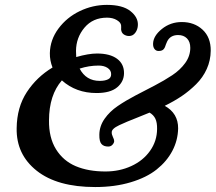

<svg xmlns="http://www.w3.org/2000/svg" viewBox="-20 -733 866 771"><path d="M414.6 -144.5Q396.5 -144.5 387.5 -154.8Q378.4 -165 378.9 -192.4Q379.4 -226.6 399.9 -255.9Q420.4 -285.2 452.6 -307.1Q484.9 -329.1 523.7 -349.4Q562.5 -369.6 601.1 -389.6Q639.6 -409.7 671.6 -430.9Q703.6 -452.1 723.9 -480.2Q744.1 -508.3 744.1 -541Q744.1 -565.4 730.7 -578.9Q717.3 -592.3 695.3 -592.3Q664.1 -592.3 651.4 -566.9Q648.9 -562.5 646.5 -555.4Q644 -548.3 642.6 -544.4Q641.1 -540.5 637.9 -536.4Q634.8 -532.2 629.6 -530.3Q624.5 -528.3 616.7 -528.3Q606.4 -528.3 600.3 -536.4Q594.2 -544.4 594.7 -558.1Q595.7 -588.9 630.1 -616.7Q664.6 -644.5 710 -644.5Q760.3 -644.5 793.5 -613.8Q826.7 -583 826.2 -529.3Q825.7 -490.2 810.3 -456.1Q794.9 -421.9 767.6 -394.8Q740.2 -367.7 710.2 -347.4Q680.2 -327.1 641.6 -308.1Q695.8 -277.8 695.3 -217.3Q694.3 -169.4 672.1 -127.2Q649.9 -85 609.1 -52.5Q568.4 -20 504.6 -1Q440.9 18.1 362.3 18.1Q210 18.1 127.4 -47.4Q44.9 -112.8 46.9 -218.3Q47.9 -302.2 87.6 -363Q127.4 -423.8 190.9 -461.9Q179.7 -490.2 180.2 -519.5Q181.2 -573.2 214.8 -618.4Q248.5 -663.6 300.5 -688.5Q352.5 -713.4 409.2 -713.4Q472.2 -713.4 503.4 -688.7Q534.7 -664.1 533.7 -632.8Q533.2 -614.7 523.4 -601.6Q513.7 -588.4 498.5 -588.4Q486.3 -588.4 476.8 -595Q467.3 -601.6 466.3 -615.2Q466.3 -618.2 466.6 -622.8Q466.8 -627.4 466.3 -630.9Q465.3 -642.6 449.2 -652.3Q433.1 -662.1 409.7 -662.1Q353 -662.1 319.3 -622.1Q285.6 -582 285.2 -528.8Q285.2 -519.5 286.1 -503.9Q335.4 -518.1 369.6 -518.1Q421.4 -518.1 450 -497.1Q478.5 -476.1 478 -438.5Q477.5 -404.8 450.2 -382.1Q422.9 -359.4 367.7 -359.4Q285.2 -359.4 228.5 -410.2Q177.2 -351.6 176.8 -250Q175.8 -180.7 204.8 -133.8Q233.9 -86.9 284.2 -65.7Q334.5 -44.4 403.3 -44.4Q460 -44.4 507.3 -66.2Q554.7 -87.9 582.5 -127.2Q610.4 -166.5 610.8 -214.8Q611.3 -240.7 604 -256.1Q596.7 -271.5 580.6 -280.8Q562 -272.9 534.2 -262Q506.3 -251 491 -244.6Q475.6 -238.3 459.2 -230.5Q442.9 -222.7 435.8 -215.8Q428.7 -209 428.7 -202.1Q428.2 -193.4 433.3 -183.1Q438.5 -172.9 438.5 -166.5Q438.5 -159.7 431.9 -152.1Q425.3 -144.5 414.6 -144.5ZM376 -469.7Q337.4 -469.7 299.8 -457.5Q325.7 -408.2 380.4 -408.2Q401.4 -408.2 414.1 -414.6Q426.8 -420.9 426.3 -435.5Q426.3 -450.7 412.1 -460.2Q397.9 -469.7 376 -469.7Z"/></svg>

Font: Cooper* Medium
Style: Italic
Weight: 500
Italic angle: -7°
Designer: Owen Earl
Foundry: indestructible type*
Version: Version 0.001